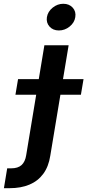

<svg xmlns="http://www.w3.org/2000/svg" viewBox="-121 -777 455 1001"><path d="M110.4 -541H236.8L141.1 35.2Q132.3 91.8 104.5 129.4Q76.7 167 32.5 185.5Q-11.7 204.1 -70.8 204.1H-100.6L-83.5 100.6H-63Q-27.3 100.6 -8.5 83.5Q10.3 66.4 15.6 31.7ZM-40.5 -283.2 -26.9 -364.3H314.5L300.8 -283.2ZM186 -618.2Q155.3 -618.2 137.2 -638.4Q119.1 -658.7 123.5 -687.5Q128.4 -716.8 153.6 -737.1Q178.7 -757.3 209 -757.3Q239.7 -757.3 258.1 -737.1Q276.4 -716.8 271.5 -687.5Q267.1 -658.7 241.9 -638.4Q216.8 -618.2 186 -618.2Z"/></svg>

Font: Inter 17pt SemiBold
Style: Italic
Weight: 600
Italic angle: -9.3988°
Version: Version 4.001;git-66647c0bb